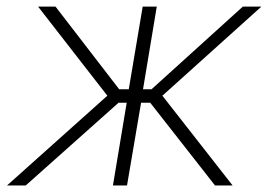

<svg xmlns="http://www.w3.org/2000/svg" viewBox="-20 -566 823 586"><path d="M1.5 0 307.6 -273.9 96.2 -545.9H149.4L343.8 -293.5H373L415.5 -545.9H458.5L416.5 -293.5H442.4L721.2 -545.9H777.8L475.6 -273.9L689.9 0H636.2L438.5 -252.4H410.6L367.7 0H324.7L366.7 -252.4H341.8L58.6 0Z"/></svg>

Font: Inter Tight ExtraLight
Style: Italic
Weight: 250
Italic angle: -9.39999°
Designer: Rasmus Andersson
Foundry: rsms
Version: Version 3.004